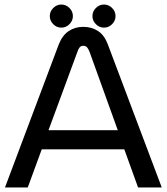

<svg xmlns="http://www.w3.org/2000/svg" viewBox="-20 -831 739 851"><path d="M2 0 240 -633Q256 -674 284 -693Q312 -712 349 -712Q386 -712 414.5 -693.5Q443 -675 458 -634L697 0H592L531 -169H165L103 0ZM195 -254H502L377 -601Q372 -614 366 -621Q360 -628 349 -628Q339 -628 333 -621Q327 -614 323 -601ZM440.9 -708.5Q420.2 -708.5 405 -723.8Q389.7 -739.1 389.7 -759.7Q389.7 -780.4 405 -795.6Q420.2 -810.9 440.9 -810.9Q461.5 -810.9 476.8 -795.6Q492.1 -780.4 492.1 -759.7Q492.1 -739.1 476.8 -723.8Q461.5 -708.5 440.9 -708.5ZM251.9 -708.5Q231.2 -708.5 216 -723.8Q200.7 -739.1 200.7 -759.7Q200.7 -780.4 216 -795.6Q231.2 -810.9 251.9 -810.9Q272.5 -810.9 287.8 -795.6Q303.1 -780.4 303.1 -759.7Q303.1 -739.1 287.8 -723.8Q272.5 -708.5 251.9 -708.5Z"/></svg>

Font: MuseoModerno SemiBold
Style: Regular
Weight: 400
Version: Version 1.001